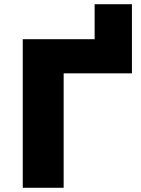

<svg xmlns="http://www.w3.org/2000/svg" viewBox="-20 -891 669 911"><path d="M88 0V-705H429V-871H606V-543H282V0Z"/></svg>

Font: Nunito Sans 6pt Black
Style: Regular
Weight: 900
Version: Version 3.101;gftools[0.9.27]